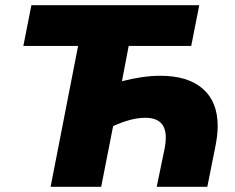

<svg xmlns="http://www.w3.org/2000/svg" viewBox="-20 -720 904 740"><path d="M819 -234Q819 -202 811 -160L779 0H584L615 -150Q619 -169 619 -190Q619 -266 540 -266Q486 -266 416 -234L370 0H175L281 -543H70L101 -700H748L717 -543H476L450 -407Q532 -428 598 -428Q704 -428 761.5 -378Q819 -328 819 -234Z"/></svg>

Font: Montserrat Alternates ExtraBold
Style: Italic
Weight: 800
Italic angle: -11.3°
Designer: Julieta Ulanovsky
Foundry: Julieta Ulanovsky
Version: Version 7.200